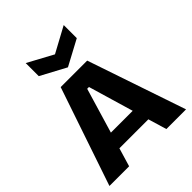

<svg xmlns="http://www.w3.org/2000/svg" viewBox="-251 -1069 1214 1214"><g transform="rotate(-45 356.5 -462.0)"><path d="M14 0 238 -660H475L699 0H523L486 -124H227L190 0ZM349 -534 259 -232H454L365 -534ZM189 -924 359 -832 529 -924V-807L359 -716L189 -807Z"/></g></svg>

Font: Bricolage Grotesque 12pt ExtraBold
Style: Regular
Weight: 800
Designer: Mathieu Triay
Foundry: Atelier Triay
Version: Version 1.001; ttfautohint (v1.8.4.7-5d5b);gftools[0.9.33.de